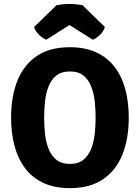

<svg xmlns="http://www.w3.org/2000/svg" viewBox="-20 -936 706 970"><path d="M203 -342Q203 -302.5 207.2 -261.5Q211.5 -220.5 224.8 -185.8Q238 -151 264 -129.5Q290 -108 333 -108Q376.5 -108 402.2 -129.5Q428 -151 441.2 -185.8Q454.5 -220.5 458.8 -261.5Q463 -302.5 463 -342Q463 -381.5 458.8 -422.2Q454.5 -463 441.2 -497.8Q428 -532.5 402.2 -553.8Q376.5 -575 333 -575Q290 -575 264 -553.8Q238 -532.5 224.8 -497.8Q211.5 -463 207.2 -422.2Q203 -381.5 203 -342ZM36 -342Q36 -449 68.2 -529Q100.5 -609 166.2 -653.2Q232 -697.5 333 -697.5Q409 -697.5 465 -672Q521 -646.5 557.8 -599.5Q594.5 -552.5 612.5 -487Q630.5 -421.5 630.5 -342Q630.5 -234.5 598 -154.2Q565.5 -74 499.8 -29.8Q434 14.5 333 14.5Q257 14.5 201 -11Q145 -36.5 108.5 -83.8Q72 -131 54 -196.5Q36 -262 36 -342ZM396.5 -910 510 -799.5Q503 -776 483.5 -758.5Q464 -741 448.5 -735.5L331 -809.5L214 -735.5Q198.5 -741 179 -758.5Q159.5 -776 152 -799.5L266 -910Q279.5 -912.5 296.5 -914.2Q313.5 -916 331 -916Q348.5 -916 365.5 -914.2Q382.5 -912.5 396.5 -910Z"/></svg>

Font: Signika Light
Style: Bold
Weight: 700
Version: Version 2.003;gftools[0.9.32]